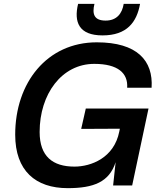

<svg xmlns="http://www.w3.org/2000/svg" viewBox="-20 -964 826 998"><path d="M186 -278C186 -475 301 -632 470 -632C594 -632 646 -583 641 -508H768C777 -649 693 -744 483 -744C225 -744 59 -535 59 -264C59 -76 165 14 332 14C467 14 548 -18 581 -121L568 0H667L752 -400H426L402 -294L603 -295L600 -280C573 -143 453 -98 367 -98C254 -98 186 -151 186 -278ZM386 -944C363 -849 390 -780 513 -780C640 -780 691 -849 708 -944H623C615 -894 587 -857 529 -857C469 -857 458 -891 471 -944Z"/></svg>

Font: Nacelle SemiBold
Style: Italic
Weight: 600
Italic angle: -12°
Designer: Sora Sagano
Foundry: Sora Sagano
Version: Version 1.000;FEAKit 1.0